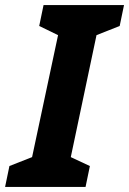

<svg xmlns="http://www.w3.org/2000/svg" viewBox="-58 -734 507 754"><path d="M-38 0 -21 -82 68 -117 170 -596 96 -632 113 -714H429L412 -632L321 -596L220 -117L295 -82L278 0Z"/></svg>

Font: Noto Sans Condensed ExtraBold
Style: Italic
Weight: 800
Width: 3
Italic angle: -12°
Designer: Monotype Design Team
Foundry: Monotype Imaging Inc.
Version: Version 2.013; ttfautohint (v1.8.4.7-5d5b)